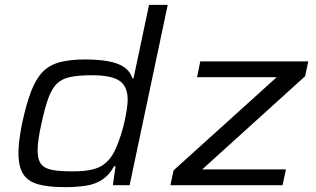

<svg xmlns="http://www.w3.org/2000/svg" viewBox="-20 -763 1302 791"><path d="M248 8Q179 8 136.5 -4Q94 -16 75 -47Q56 -78 56 -132Q56 -157 60 -189Q64 -221 72 -259Q89 -337 108.5 -387.5Q128 -438 155.5 -466.5Q183 -495 225.5 -506.5Q268 -518 331 -518Q384 -518 424 -511Q464 -504 489.5 -487.5Q515 -471 526 -440H530L594 -743H671L514 0H445L456 -78H450Q430 -42 401.5 -23Q373 -4 334.5 2Q296 8 248 8ZM279 -57Q325 -57 355.5 -63.5Q386 -70 406 -84.5Q426 -99 441 -121Q451 -136 460.5 -159Q470 -182 478.5 -208.5Q487 -235 493 -262Q499 -289 502.5 -313Q506 -337 506 -352Q506 -407 472.5 -430Q439 -453 359 -453Q305 -453 270.5 -446Q236 -439 215 -419Q194 -399 179.5 -359.5Q165 -320 151 -255Q143 -220 139 -192Q135 -164 135 -143Q135 -106 149 -87.5Q163 -69 194.5 -63Q226 -57 279 -57ZM682 0 695 -61 1120 -445H792L805 -510H1250L1237 -449L813 -65H1158L1144 0Z"/></svg>

Font: Saira Expanded
Style: Italic
Weight: 400
Width: 7
Italic angle: -12°
Designer: Hector Gatti with collaboration of the Omnibus-Type team
Foundry: Omnibus-Type
Version: Version 1.101